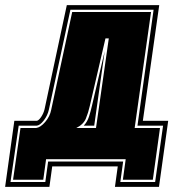

<svg xmlns="http://www.w3.org/2000/svg" viewBox="-69 -620 694 750"><path d="M-49 110 -13 -148H75Q83 -150 92 -163.5Q101 -177 105 -193L192 -600H553L489 -148H588L552 110H380L391 30H135L124 110ZM-28 91H108L119 11H412L401 91H537L568 -129H468L531 -582H206L122 -192Q117 -169 102 -149.5Q87 -130 74 -129H4ZM-18 82 11 -120H72Q89 -122 107.5 -143.5Q126 -165 131 -191L213 -573H521L457 -120H556L528 82H411L422 2H111L100 82ZM229 -120H306L356 -470H343L282 -207Q276 -180 266.5 -157Q257 -134 229 -120ZM258 -129Q272 -144 278.5 -164Q285 -184 290 -206L340 -420L299 -129Z"/></svg>

Font: Alumni Sans Collegiate One
Style: Italic
Weight: 400
Italic angle: -8°
Designer: Robert E. Leuschke
Foundry: Robert E. Leuschke
Version: Version 1.100